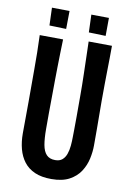

<svg xmlns="http://www.w3.org/2000/svg" viewBox="-94 -901 666 970"><g transform="rotate(10 239.5 -416.5)"><path d="M239 10Q188.2 10 153.6 -5.3Q119 -20.6 97.9 -48.1Q76.8 -75.6 67.1 -112.3Q57.4 -149 57.4 -192.2Q57.4 -227 57.9 -269.7Q58.4 -312.5 58.4 -355.2Q58.4 -398 58.4 -432Q58.4 -477 58.4 -520Q58.4 -563 57.9 -606.5Q57.4 -650 55.4 -696L175.4 -695Q174.4 -662 173.4 -625.5Q172.4 -589 171.9 -553Q171.4 -517 170.9 -484.5Q170.4 -452 170.4 -426Q170.4 -397.1 169.9 -369.3Q169.4 -341.4 169.4 -316Q169.4 -290.6 169.4 -269.8Q169.4 -249 169.4 -234Q169.4 -186 175.2 -153.4Q181 -120.8 196.8 -104.2Q212.6 -87.6 241.5 -87.6Q264.4 -87.6 277.8 -99.1Q291.2 -110.6 298.1 -129.8Q305 -149 307.2 -172.8Q309.4 -196.6 309.4 -221.2Q309.4 -231 309.9 -255.6Q310.4 -280.2 310.4 -321.6Q310.4 -363 310.4 -424Q310.4 -488 308.9 -540.5Q307.4 -593 306.4 -634.5Q305.4 -676 304.4 -707L424.2 -706Q424.2 -673 423.7 -642.5Q423.2 -612 422.7 -580Q422.2 -548 421.7 -510Q421.2 -472 421.2 -422Q422.2 -337 422.2 -277Q422.2 -217 422.2 -194.2Q422.2 -162 414.5 -126.3Q406.8 -90.6 386.7 -59.6Q366.6 -28.6 330.8 -9.3Q295 10 239 10ZM92.2 -843.2 182.6 -842.2 181.4 -749.8 95.4 -752.4ZM294.2 -843.2 384.6 -842.2 384 -749.8 297.4 -752.4Z"/></g></svg>

Font: Truculenta
Style: Regular
Weight: 400
Designer: Ivan Castro, Eva Sanz & Omnibus-Type Team
Foundry: Omnibus-Type
Version: Version 1.002